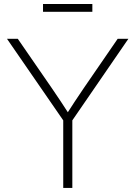

<svg xmlns="http://www.w3.org/2000/svg" viewBox="-20 -917 661 937"><path d="M288.6 0V-329.6L14.2 -727.5H66.9L232.9 -486.8Q255.4 -454.1 276.9 -421.6Q298.3 -389.2 320.3 -355H301.8Q323.2 -389.2 345 -421.6Q366.7 -454.1 388.7 -486.8L554.2 -727.5H606.4L333 -329.6V0ZM430.7 -897.5V-859.4H189.9V-897.5Z"/></svg>

Font: Inter 28pt ExtraLight
Style: Regular
Weight: 250
Designer: Rasmus Andersson
Foundry: rsms
Version: Version 4.001;git-66647c0bb